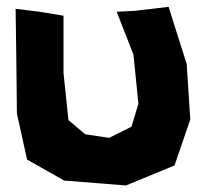

<svg xmlns="http://www.w3.org/2000/svg" viewBox="-20 -536 603 571"><path d="M26.4 -509.8 28.3 -377.9 30.3 -198.2 60.5 -61.5 170.9 1 354.5 15.6 499 -43.9 545.9 -180.7 535.2 -345.7 481.4 -515.6 381.8 -503.9 327.1 -501 377 -373 391.6 -227.5 371.1 -159.2 304.7 -126 233.4 -136.7 183.6 -178.7 168.9 -318.4V-489.3L97.7 -501Z"/></svg>

Font: MaokenAssortedSans-Lite
Style: Lite
Weight: 400
Version: Version 1.400